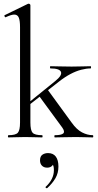

<svg xmlns="http://www.w3.org/2000/svg" viewBox="-20 -745 531 1041"><path d="M25.8 0Q23 0 23 -6Q23 -12 25.8 -12Q64.8 -12 76.7 -25.3Q88.6 -38.6 88.6 -81V-597.8Q88.6 -633.4 81.8 -649.7Q75 -666 57.2 -666Q41.6 -666 11.2 -651.8Q7.4 -650 4.8 -656Q2.2 -662 5.8 -663L131 -724Q134 -725 136 -725Q138.6 -725 141.7 -722.5Q144.8 -720 144.8 -716.8V-81Q144.8 -38.6 156.7 -25.3Q168.6 -12 208.4 -12Q210.8 -12 210.8 -6Q210.8 0 208.4 0Q190 0 166.9 -1Q143.8 -2 117.2 -2Q91.4 -2 67.4 -1Q43.4 0 25.8 0ZM277 0Q274.8 0 274.8 -6Q274.8 -12 277 -12Q312.8 -12 323 -21.6Q333.2 -31.2 317.8 -53L191.2 -225.6L237.6 -260L368 -81Q395.4 -42.4 424.7 -27.2Q454 -12 483.4 -12Q485.6 -12 485.6 -6Q485.6 0 483.4 0Q465 0 441.8 -1Q418.6 -2 392 -2Q354.4 -2 327.3 -1Q300.2 0 277 0ZM127.2 -167.4 122.8 -178.6 279.4 -305.4Q317.8 -336.2 310.5 -355.1Q303.2 -374 253.8 -374Q251 -374 251 -380Q251 -386 253.8 -386Q278.2 -386 302.7 -385Q327.2 -384 368.2 -384Q406 -384 428.5 -385Q451 -386 471.4 -386Q473.6 -386 473.6 -380Q473.6 -374 471.4 -374Q448 -374 419.9 -366.7Q391.8 -359.4 361.4 -343.3Q331 -327.2 299 -302ZM236 275Q232 277 228.5 273.3Q225 269.6 228.2 267.4Q250.2 247 261.2 224.5Q272.2 202 272.2 178Q272.2 155.8 266 147.6Q259.8 139.4 250.6 135.2L268.8 129Q271.4 146.4 261.5 155.2Q251.6 164 235.6 164Q217.8 164 207.4 153.2Q197 142.4 197 124.6Q197 102.8 209.8 93.9Q222.6 85 240.4 85Q268.2 85 282.5 103.9Q296.8 122.8 296.8 158Q296.8 193.6 280.4 221.6Q264 249.6 236 275Z"/></svg>

Font: Cormorant Light
Style: Regular
Weight: 300
Designer: Christian Thalmann (Catharsis Fonts)
Foundry: Catharsis Fonts
Version: Version 4.000